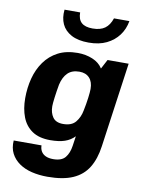

<svg xmlns="http://www.w3.org/2000/svg" viewBox="-99 -813 799 1067"><g transform="rotate(10 300.0 -279.5)"><path d="M244 186Q196 186 155 176Q114 166 84 145Q54 124 38 93Q22 62 25 20H182Q182 39 190.5 53.5Q199 68 216 76Q233 84 259 84Q306 84 326.5 59Q347 34 353 -8L361 -63Q338 -39 305.5 -28Q273 -17 224 -17Q161 -17 122 -43.5Q83 -70 65 -116.5Q47 -163 47 -223Q47 -282 61 -335.5Q75 -389 105 -431Q135 -473 181 -497Q227 -521 292 -521Q337 -521 375.5 -505Q414 -489 433 -458L461 -511H580L513 -34Q503 39 473 88Q443 137 387.5 161.5Q332 186 244 186ZM279 -118Q327 -118 349.5 -145.5Q372 -173 379 -211Q387 -249 391.5 -284Q396 -319 396 -336Q396 -376 375.5 -398Q355 -420 319 -420Q277 -420 253 -396.5Q229 -373 219 -329Q212 -290 207.5 -255Q203 -220 203 -205Q203 -168 220.5 -143Q238 -118 279 -118ZM340 -588Q280 -588 242 -608.5Q204 -629 188 -664Q172 -699 177 -745H265Q265 -706 285.5 -687.5Q306 -669 348 -669Q392 -669 417.5 -687.5Q443 -706 456 -745H543Q535 -699 509 -664Q483 -629 441 -608.5Q399 -588 340 -588Z"/></g></svg>

Font: Chivo Mono Medium
Style: Bold Italic
Weight: 700
Italic angle: -8.05°
Monospace: yes
Version: Version 1.008